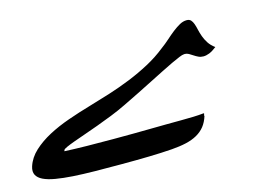

<svg xmlns="http://www.w3.org/2000/svg" viewBox="-303 -429 1350 927"><g transform="rotate(-15 372.5 34.0)"><path d="M-48.8 197.8Q1.5 200.2 64 201.2Q126.5 202.1 194.8 202.1Q251.5 202.1 296.6 201.7Q341.8 201.2 381.3 200.7Q420.9 200.2 458 199.7Q495.1 199.2 535.6 199.2Q567.9 199.2 595.9 198.2Q624 197.3 646.5 194.8Q649.4 194.8 649.7 196Q649.9 197.3 649.4 199.7Q648.4 201.2 647.5 203.1Q645.5 206.1 648.9 207Q639.6 237.3 623.3 257.8Q606.9 278.3 583 291.7Q559.1 305.2 527.1 312.5Q495.1 319.8 454.6 322.8Q401.4 326.7 339.4 328.1Q277.3 329.6 200.2 329.6Q130.4 329.6 69.8 328.9Q9.3 328.1 -39.8 325Q-88.9 321.8 -125.7 315.4Q-162.6 309.1 -185.8 297.9Q-209 286.6 -217.5 269.5Q-226.1 252.4 -218.3 228Q-205.1 187 -170.7 155.3Q-136.2 123.5 -89.4 98.6Q-42.5 73.7 13.2 54.2Q68.8 34.7 124.5 18.6Q176.8 3.4 231.4 -13.9Q286.1 -31.2 339.4 -52.7Q392.6 -74.2 442.1 -100.8Q491.7 -127.4 533.7 -161.1Q555.2 -176.8 574.7 -194.3Q594.2 -211.9 613 -226.6Q631.8 -241.2 649.4 -251Q667 -260.7 684.6 -260.7Q698.2 -260.7 705.6 -252.9Q712.9 -245.1 717.5 -231.9Q722.2 -218.8 725.8 -201.9Q729.5 -185.1 736.1 -167Q742.7 -148.9 753.9 -131.6Q765.1 -114.3 785.2 -99.6Q764.6 -83.5 748.5 -77.1Q732.4 -70.8 718.8 -70.8Q705.1 -70.8 693.8 -76.2Q682.6 -81.5 672.9 -88.1Q663.1 -94.7 653.6 -100.1Q644 -105.5 633.8 -105.5Q630.4 -105.5 628.9 -105Q622.1 -105 605.2 -98.1Q588.4 -91.3 564.2 -79.8Q540 -68.4 509 -52.7Q478 -37.1 442.4 -19Q406.7 -1 367.7 18.6Q328.6 38.1 288.1 57.6Q251 75.7 211.9 91.1Q172.9 106.4 136.2 119.9Q99.6 133.3 66.9 144.5Q34.2 155.8 9.5 164.8Q-15.1 173.8 -30.3 180.7Q-45.4 187.5 -46.9 191.9Z"/></g></svg>

Font: XB Zar
Style: Bold Italic
Weight: 700
Italic angle: -12°
Designer: Behnam
Foundry: Irmug
Version: Version 8.005 2009